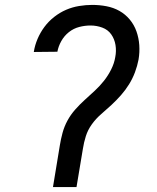

<svg xmlns="http://www.w3.org/2000/svg" viewBox="-20 -763 640 783"><path d="M196 0 224 -170Q228 -195 235 -221Q242 -247 255 -271Q268 -295 286.5 -316Q305 -337 325.5 -355.5Q346 -374 366.5 -393Q387 -412 404 -433.5Q421 -455 433.5 -480Q446 -505 450 -530Q455 -555 451 -579.5Q447 -604 433.5 -623Q420 -642 397 -650.5Q374 -659 349 -659Q326 -659 303 -653Q280 -647 261 -632Q242 -617 230 -595.5Q218 -574 214 -552L118 -551V-552Q122 -578 133 -604Q144 -630 161 -653Q178 -676 201 -694Q224 -712 249.5 -723Q275 -734 302.5 -738.5Q330 -743 356 -743Q386 -743 414.5 -737.5Q443 -732 467 -718.5Q491 -705 509 -683.5Q527 -662 536.5 -635Q546 -608 548 -579Q550 -550 545 -520Q540 -494 530.5 -468.5Q521 -443 506.5 -419.5Q492 -396 473.5 -375Q455 -354 434.5 -335Q414 -316 392.5 -297.5Q371 -279 354.5 -256Q338 -233 330 -207.5Q322 -182 318 -156L292 0Z"/></svg>

Font: Iosevka Medium Extended
Style: Italic
Weight: 500
Width: 7
Italic angle: -9°
Monospace: yes
Designer: Belleve Invis
Foundry: Belleve Invis
Version: Version 32.5.0; ttfautohint (v1.8.4)